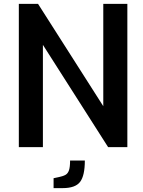

<svg xmlns="http://www.w3.org/2000/svg" viewBox="-20 -758 737 989"><path d="M77 -738H176L512 -211V-738H636V0H537L201 -527V0H77ZM256 160 284 154Q307 149 318.5 142Q330 135 335.5 118.5Q341 102 341 69H417Q417 147 392.5 179Q368 211 303 211H256Z"/></svg>

Font: Exo SemiBold
Style: Regular
Weight: 600
Designer: Natanael Gama
Foundry: Natanael Gama
Version: Version 1.500